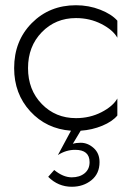

<svg xmlns="http://www.w3.org/2000/svg" viewBox="-20 -490 522 733"><path d="M270 -39Q323 -39 367 -61.5Q411 -84 428 -114V-49Q409 -26 370.5 -10Q332 6 288 9L258 59Q271 55 288 55Q315 55 337.5 75Q360 95 360 129Q360 173 329 198Q298 223 254 223Q202 223 164 185L187 159Q221 187 254 187Q284 187 303 171.5Q322 156 322 129Q322 82 267 82Q232 82 201 102L251 9Q157 2 95.5 -65Q34 -132 34 -230Q34 -334 101.5 -402Q169 -470 270 -470Q319 -470 362.5 -453Q406 -436 428 -411V-346Q411 -376 367 -398.5Q323 -421 270 -421Q192 -421 139.5 -367Q87 -313 87 -230Q87 -147 139.5 -93Q192 -39 270 -39Z"/></svg>

Font: Renner* Light
Style: Light
Weight: 300
Version: Version 003.000 ; ttfautohint (v0.97) -l 8 -r 50 -G 200 -x 1